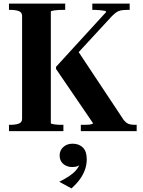

<svg xmlns="http://www.w3.org/2000/svg" viewBox="-20 -730 797 1069"><path d="M30 0V-35H38Q65 -35 84 -41.5Q103 -48 103 -69V-641Q103 -662 84 -668.5Q65 -675 38 -675H30V-710H343V-675H333Q321 -675 308.5 -674.5Q296 -674 285.5 -672.5Q275 -671 269 -669.5Q263 -668 263 -665V-45Q263 -42 268.5 -40.5Q274 -39 283 -37.5Q292 -36 302.5 -35.5Q313 -35 324 -35H333V0ZM430 0V-35H441Q453 -35 466.5 -35.5Q480 -36 489 -38.5Q498 -41 498 -44L292 -346V-358L571 -663Q572 -668 561 -670Q550 -672 535.5 -673.5Q521 -675 508 -675H494V-710H702V-675H690Q667 -675 652.5 -672Q638 -669 627 -661Q616 -653 603 -640L386 -405L404 -461L668 -63Q676 -53 684.5 -46.5Q693 -40 705 -37.5Q717 -35 734 -35H741V0ZM378 319 310 282Q338 268 361.5 253Q385 238 401 220.5Q417 203 424 182L430 183Q423 190 412 195Q401 200 382 200Q352 200 332 182.5Q312 165 312 136Q312 107 332.5 88.5Q353 70 384 70Q419 70 441 91Q463 112 463 156Q463 186 453.5 213.5Q444 241 425.5 267Q407 293 378 319Z"/></svg>

Font: Roboto Serif 144pt SemiBold
Style: Regular
Weight: 600
Version: Version 1.008